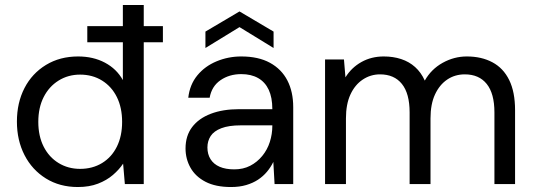

<svg xmlns="http://www.w3.org/2000/svg" viewBox="-20 -740 2151 772"><path d="M331 -570V-635H635V-570ZM293 12Q220 12 164.5 -22.5Q109 -57 78.5 -116.5Q48 -176 48 -251Q48 -327 78.5 -386Q109 -445 165 -479Q221 -513 294 -513Q355 -513 402 -488Q449 -463 474 -418V-720H558V0H482L475 -82Q459 -58 434 -36.5Q409 -15 374 -1.5Q339 12 293 12ZM302 -61Q352 -61 390.5 -84.5Q429 -108 450 -150.5Q471 -193 471 -250Q471 -307 450 -349.5Q429 -392 390.5 -416Q352 -440 302 -440Q254 -440 215.5 -416Q177 -392 155.5 -349.5Q134 -307 134 -250Q134 -193 155.5 -150.5Q177 -108 215.5 -84.5Q254 -61 302 -61Z M909 12Q847 12 806.5 -9Q766 -30 746 -65.5Q726 -101 726 -143Q726 -194 752.5 -229Q779 -264 827.5 -282.5Q876 -301 941 -301H1075Q1075 -348 1060.5 -379Q1046 -410 1018 -426Q990 -442 950 -442Q902 -442 866.5 -417.5Q831 -393 823 -347H737Q743 -400 773.5 -437Q804 -474 851 -493.5Q898 -513 950 -513Q1019 -513 1065.5 -487.5Q1112 -462 1135.5 -416.5Q1159 -371 1159 -309V0H1084L1079 -89Q1069 -68 1053.5 -49.5Q1038 -31 1017.5 -17.5Q997 -4 970 4Q943 12 909 12ZM922 -59Q958 -59 986 -73.5Q1014 -88 1034.5 -113Q1055 -138 1065 -169.5Q1075 -201 1075 -234V-236H948Q900 -236 870 -224.5Q840 -213 827 -193Q814 -173 814 -147Q814 -120 826.5 -100Q839 -80 863 -69.5Q887 -59 922 -59ZM806 -547V-613L943 -694L1080 -613V-547L943 -631Z M1287 0V-501H1363L1369 -429Q1393 -468 1433 -490.5Q1473 -513 1523 -513Q1561 -513 1593 -502.5Q1625 -492 1649 -470.5Q1673 -449 1688 -416Q1714 -462 1760 -487.5Q1806 -513 1857 -513Q1916 -513 1960 -489.5Q2004 -466 2027.5 -418Q2051 -370 2051 -297V0H1968V-288Q1968 -364 1937 -402.5Q1906 -441 1849 -441Q1809 -441 1778 -420Q1747 -399 1729 -360Q1711 -321 1711 -264V0H1627V-288Q1627 -364 1596 -402.5Q1565 -441 1508 -441Q1470 -441 1438.5 -420Q1407 -399 1389 -360Q1371 -321 1371 -264V0Z"/></svg>

Font: DM Sans 18pt
Style: Regular
Weight: 400
Designer: Colophon Foundry, Jonny Pinhorn
Foundry: Colophon Foundry
Version: Version 4.004;gftools[0.9.30]